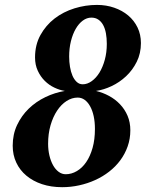

<svg xmlns="http://www.w3.org/2000/svg" viewBox="-20 -757 630 789"><path d="M250 -41Q273.9 -41 295.9 -54Q317.9 -66.9 334.2 -90.8Q350.6 -114.7 360.4 -149.2Q370.1 -183.6 370.1 -227.1Q370.1 -255.9 365 -279.5Q359.9 -303.2 350.3 -320.3Q340.8 -337.4 327.9 -346.7Q314.9 -356 299.3 -356Q275.4 -356 253.4 -341.8Q231.4 -327.6 214.6 -302.2Q197.8 -276.9 187.7 -242.2Q177.7 -207.5 177.7 -166Q177.7 -140.6 183.1 -117.9Q188.5 -95.2 198 -78.1Q207.5 -61 220.9 -51Q234.4 -41 250 -41ZM418.9 -576.7Q418.9 -600.1 415.3 -620.1Q411.6 -640.1 403.8 -654.3Q396 -668.5 384 -676.5Q372.1 -684.6 355.5 -684.6Q336.9 -684.6 320.3 -672.4Q303.7 -660.2 291.3 -638.7Q278.8 -617.2 271.5 -587.9Q264.2 -558.6 264.2 -524.4Q264.2 -502.9 267.6 -482.4Q271 -461.9 277.8 -446Q284.7 -430.2 295.2 -420.4Q305.7 -410.6 319.8 -410.6Q338.9 -410.6 356.9 -423.6Q375 -436.5 388.7 -458.7Q402.3 -481 410.6 -511.2Q418.9 -541.5 418.9 -576.7ZM378.4 -736.8Q416.5 -736.8 449.5 -725.3Q482.4 -713.9 506.8 -693.4Q531.2 -672.9 545.2 -644Q559.1 -615.2 559.1 -580.1Q559.1 -537.6 542 -503.2Q524.9 -468.8 498 -443.6Q471.2 -418.5 438.5 -403.1Q405.8 -387.7 374.5 -383.3Q402.8 -376.5 428.2 -362.8Q453.6 -349.1 473.1 -328.6Q492.7 -308.1 504.2 -281.2Q515.6 -254.4 515.6 -221.7Q515.6 -186.5 504.6 -155.5Q493.7 -124.5 474.4 -98.4Q455.1 -72.3 428.7 -51.8Q402.3 -31.2 371.1 -17.1Q339.8 -2.9 305.4 4.6Q271 12.2 235.4 12.2Q189.9 12.2 152.6 -0.2Q115.2 -12.7 88.4 -35.2Q61.5 -57.6 46.9 -88.9Q32.2 -120.1 32.2 -158.2Q32.2 -205.1 50.3 -243.4Q68.4 -281.7 98.1 -310.5Q127.9 -339.4 166.5 -357.9Q205.1 -376.5 246.6 -383.3Q225.1 -386.7 203.4 -397Q181.6 -407.2 164.1 -424.6Q146.5 -441.9 135.3 -466.1Q124 -490.2 124 -521Q124 -572.8 146.2 -613Q168.5 -653.3 204.3 -680.9Q240.2 -708.5 285.9 -722.7Q331.5 -736.8 378.4 -736.8Z"/></svg>

Font: Charis SIL
Style: Bold Italic
Weight: 700
Italic angle: -11°
Foundry: SIL International
Version: Version 4.112